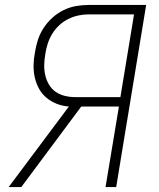

<svg xmlns="http://www.w3.org/2000/svg" viewBox="-20 -755 640 775"><path d="M66 0H15L258 -325Q232 -327 209 -336Q186 -345 167.5 -360.5Q149 -376 137.5 -397Q126 -418 120.5 -442Q115 -466 115.5 -492Q116 -518 121 -543Q125 -569 133 -594Q141 -619 156 -642Q171 -665 191.5 -683.5Q212 -702 236.5 -714Q261 -726 286.5 -730.5Q312 -735 338 -735H570L449 0H406L460 -325H308ZM284 -363H466L521 -697H338Q317 -697 296 -692.5Q275 -688 255 -678Q235 -668 218.5 -652.5Q202 -637 190.5 -618Q179 -599 172.5 -578.5Q166 -558 163 -537Q159 -515 158.5 -493.5Q158 -472 162.5 -452Q167 -432 177.5 -414Q188 -396 204.5 -384.5Q221 -373 241.5 -368Q262 -363 284 -363Z"/></svg>

Font: Iosevka Aile Extralight
Style: Italic
Weight: 200
Italic angle: -9°
Designer: Belleve Invis
Foundry: Belleve Invis
Version: Version 31.1.0; ttfautohint (v1.8.4)